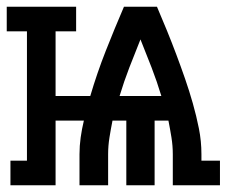

<svg xmlns="http://www.w3.org/2000/svg" viewBox="-42 -550 673 570"><path d="M-11 0V-73H38V-457H-22V-530H184V-457H123V-265H226Q246 -333 272 -399Q298 -465 326 -530H424Q439 -495 453.5 -459.5Q468 -424 481.5 -388Q495 -352 507.5 -316Q520 -280 530.5 -243Q541 -206 548.5 -168.5Q556 -131 556 -92V-73H611V0H471V-92Q471 -117 467 -142Q463 -167 458 -192H417V0H333V-192H292Q287 -167 283 -142Q279 -117 279 -92V0H194V-92Q194 -117 197.5 -142Q201 -167 207 -192H123V0ZM313 -265H437Q424 -308 408 -349.5Q392 -391 375 -433Q358 -391 342 -349.5Q326 -308 313 -265Z"/></svg>

Font: Iosevka Curly Slab SmBdEx
Style: Regular
Weight: 600
Width: 7
Monospace: yes
Designer: Belleve Invis
Foundry: Belleve Invis
Version: Version 11.1.0; ttfautohint (v1.8.3)